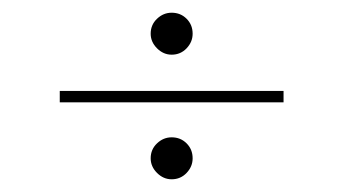

<svg xmlns="http://www.w3.org/2000/svg" viewBox="-20 -444 540 302"><path d="M74 -283V-301H426V-283ZM250 -162Q237 -162 227 -172Q217 -182 217 -195Q217 -209 227 -218.5Q237 -228 250 -228Q264 -228 273.5 -218.5Q283 -209 283 -195Q283 -182 273.5 -172Q264 -162 250 -162ZM250 -358Q237 -358 227 -368Q217 -378 217 -391Q217 -405 227 -414.5Q237 -424 250 -424Q264 -424 273.5 -414.5Q283 -405 283 -391Q283 -378 273.5 -368Q264 -358 250 -358Z"/></svg>

Font: DM Sans 28pt Thin
Style: Regular
Weight: 250
Version: Version 4.004;gftools[0.9.30]